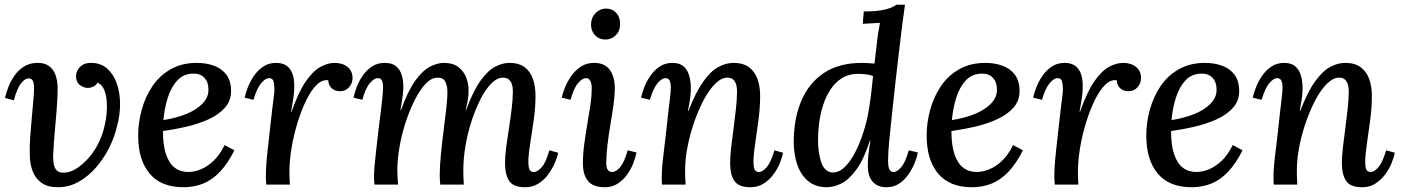

<svg xmlns="http://www.w3.org/2000/svg" viewBox="-20 -775 5885 806"><path d="M362 -511Q403 -511 430 -487Q457 -463 470.5 -424Q484 -385 484 -338Q484 -291 471 -244Q461 -200 438.5 -155Q416 -110 383.5 -72.5Q351 -35 310.5 -12Q270 11 223 11Q181 11 155 -7Q129 -25 117 -56.5Q105 -88 105 -126Q104 -163 107 -203Q110 -243 113.5 -282Q117 -321 120 -354Q123 -387 123 -407Q123 -425 118 -435.5Q113 -446 99 -446Q85 -446 68.5 -425.5Q52 -405 38 -354L1 -364Q5 -383 14.5 -408Q24 -433 40 -456.5Q56 -480 79.5 -495Q103 -510 134 -511Q165 -512 184 -499Q203 -486 212 -463Q221 -440 222 -409Q222 -378 219.5 -338.5Q217 -299 213 -258Q209 -217 206.5 -181Q204 -145 203 -120Q203 -106 205 -89.5Q207 -73 216.5 -61.5Q226 -50 247 -50Q273 -50 300 -67Q327 -84 352 -112Q377 -140 395 -177.5Q413 -215 421 -256Q425 -273 427.5 -298.5Q430 -324 428 -350.5Q426 -377 417 -398.5Q408 -420 390 -428Q383 -417 372 -411.5Q361 -406 348 -406Q332 -406 316 -417.5Q300 -429 299 -454Q299 -466 305 -479Q311 -492 325 -501.5Q339 -511 362 -511Z M806 -511Q845 -511 877.5 -499.5Q910 -488 930 -462Q950 -436 950 -392Q950 -351 923 -321.5Q896 -292 853 -273Q810 -254 760 -242.5Q710 -231 664 -225Q664 -165 677 -127Q690 -89 713.5 -71Q737 -53 770 -53Q795 -53 822.5 -64Q850 -75 876 -99.5Q902 -124 923 -166L964 -144Q936 -88 903 -53.5Q870 -19 832 -4Q794 11 750 11Q656 11 608 -46.5Q560 -104 560 -206Q560 -260 575 -314.5Q590 -369 620 -413.5Q650 -458 697 -484.5Q744 -511 806 -511ZM793 -466Q751 -466 724.5 -437.5Q698 -409 684 -364Q670 -319 666 -271Q719 -279 762 -296.5Q805 -314 830.5 -340.5Q856 -367 855 -400Q855 -430 838.5 -448Q822 -466 793 -466Z M1098 0Q1097 -12 1096.5 -18.5Q1096 -25 1096 -33Q1096 -52 1097.5 -77.5Q1099 -103 1103 -140Q1107 -177 1113 -230Q1119 -286 1123 -318.5Q1127 -351 1129.5 -370Q1132 -389 1132 -399Q1132 -418 1128.5 -432.5Q1125 -447 1109 -447Q1095 -447 1077 -426.5Q1059 -406 1044 -356L1007 -365Q1011 -384 1020.5 -408.5Q1030 -433 1046 -456.5Q1062 -480 1085 -495.5Q1108 -511 1139 -511Q1179 -511 1198 -484Q1217 -457 1215 -405Q1215 -385 1211 -360Q1207 -335 1202 -306H1204Q1233 -389 1263.5 -433Q1294 -477 1325 -494Q1356 -511 1385 -511Q1418 -511 1439 -494Q1460 -477 1460 -447Q1460 -426 1445.5 -409Q1431 -392 1407 -392Q1387 -392 1373 -404Q1359 -416 1358 -438Q1333 -442 1309.5 -419Q1286 -396 1265.5 -354Q1245 -312 1229 -260Q1213 -208 1204 -154Q1195 -100 1195 -53Q1195 -38 1195.5 -25.5Q1196 -13 1197 0Z M2185 11Q2135 11 2117.5 -15.5Q2100 -42 2100 -91Q2100 -119 2105 -157Q2110 -195 2116.5 -236.5Q2123 -278 2128 -319Q2133 -360 2133 -394Q2133 -407 2129.5 -419.5Q2126 -432 2117 -440.5Q2108 -449 2091 -449Q2067 -449 2042.5 -424.5Q2018 -400 1997 -358.5Q1976 -317 1959.5 -266.5Q1943 -216 1934 -162.5Q1925 -109 1925 -61Q1925 -47 1925.5 -31Q1926 -15 1927 0H1828Q1827 -12 1826.5 -21.5Q1826 -31 1826 -40Q1826 -79 1831 -128.5Q1836 -178 1842.5 -229Q1849 -280 1854 -324.5Q1859 -369 1858 -397Q1857 -416 1849 -432.5Q1841 -449 1817 -449Q1792 -449 1768 -424.5Q1744 -400 1722.5 -358Q1701 -316 1684 -265Q1667 -214 1657.5 -160.5Q1648 -107 1648 -59Q1648 -45 1649 -29Q1650 -13 1651 0H1552Q1551 -12 1550.5 -18.5Q1550 -25 1550 -33Q1550 -51 1552 -75Q1554 -99 1558 -134.5Q1562 -170 1568 -222Q1574 -271 1578 -302Q1582 -333 1584 -353Q1586 -373 1587 -385Q1588 -397 1588 -408Q1588 -426 1583.5 -436.5Q1579 -447 1566 -447Q1551 -447 1533 -426.5Q1515 -406 1501 -356L1464 -365Q1468 -384 1477 -408.5Q1486 -433 1502 -456.5Q1518 -480 1541 -495.5Q1564 -511 1595 -511Q1625 -511 1642 -497.5Q1659 -484 1666.5 -459.5Q1674 -435 1673 -403Q1672 -378 1668 -355Q1664 -332 1661 -312H1663Q1692 -393 1723 -436Q1754 -479 1785 -495Q1816 -511 1843 -511Q1881 -511 1903.5 -494Q1926 -477 1936.5 -451Q1947 -425 1947 -397Q1947 -375 1944.5 -359Q1942 -343 1935 -314H1937Q1967 -395 1998 -437.5Q2029 -480 2059.5 -495.5Q2090 -511 2118 -511Q2159 -511 2183 -492.5Q2207 -474 2217.5 -443Q2228 -412 2228 -373Q2228 -324 2220.5 -271Q2213 -218 2205.5 -171Q2198 -124 2198 -93Q2198 -75 2202.5 -64Q2207 -53 2221 -53Q2236 -53 2254 -73Q2272 -93 2286 -144L2323 -134Q2320 -116 2309 -91Q2298 -66 2281.5 -43Q2265 -20 2240.5 -4.5Q2216 11 2185 11Z M2474 -511Q2519 -511 2540 -481.5Q2561 -452 2561 -403Q2561 -375 2555.5 -335.5Q2550 -296 2542.5 -252Q2535 -208 2530 -166Q2525 -124 2525 -90Q2525 -71 2531.5 -62Q2538 -53 2550 -53Q2566 -53 2583.5 -73.5Q2601 -94 2615 -144L2652 -135Q2648 -114 2638 -88.5Q2628 -63 2611.5 -40.5Q2595 -18 2572 -3.5Q2549 11 2519 11Q2470 11 2448.5 -15Q2427 -41 2427 -89Q2427 -128 2432.5 -169Q2438 -210 2445 -251Q2452 -292 2458 -331.5Q2464 -371 2464 -408Q2464 -422 2458.5 -434.5Q2453 -447 2440 -447Q2425 -447 2407 -426.5Q2389 -406 2375 -356L2338 -365Q2342 -384 2352 -408.5Q2362 -433 2378.5 -456.5Q2395 -480 2418.5 -495.5Q2442 -511 2474 -511ZM2524 -739Q2550 -739 2567 -720.5Q2584 -702 2583 -673Q2583 -645 2565 -627Q2547 -609 2521 -609Q2495 -609 2478 -627Q2461 -645 2461 -673Q2462 -702 2480.5 -720.5Q2499 -739 2524 -739Z M3130 11Q3081 11 3063 -15.5Q3045 -42 3045 -91Q3045 -119 3049.5 -157Q3054 -195 3059.5 -236.5Q3065 -278 3069.5 -319Q3074 -360 3074 -394Q3074 -407 3070.5 -419.5Q3067 -432 3058.5 -440.5Q3050 -449 3033 -449Q3009 -449 2983.5 -424.5Q2958 -400 2935.5 -358Q2913 -316 2895 -265Q2877 -214 2866.5 -160.5Q2856 -107 2856 -59Q2856 -45 2856.5 -29Q2857 -13 2858 0H2759Q2758 -12 2758 -18.5Q2758 -25 2758 -33Q2758 -52 2760 -76.5Q2762 -101 2766.5 -137Q2771 -173 2777 -226Q2782 -274 2785.5 -304.5Q2789 -335 2791.5 -354.5Q2794 -374 2795 -386Q2796 -398 2796 -408Q2796 -426 2791 -436.5Q2786 -447 2773 -447Q2759 -447 2741 -426.5Q2723 -406 2708 -356L2671 -365Q2675 -384 2684.5 -408.5Q2694 -433 2710 -456.5Q2726 -480 2749 -495.5Q2772 -511 2803 -511Q2833 -511 2850 -496Q2867 -481 2874 -455Q2881 -429 2880 -395Q2879 -370 2875 -349Q2871 -328 2868 -309H2870Q2901 -389 2932.5 -433Q2964 -477 2996 -494Q3028 -511 3059 -511Q3100 -511 3124.5 -492.5Q3149 -474 3160 -443Q3171 -412 3171 -373Q3171 -324 3164 -271Q3157 -218 3150 -171Q3143 -124 3143 -93Q3143 -75 3147.5 -64Q3152 -53 3166 -53Q3181 -53 3198.5 -73Q3216 -93 3231 -144L3267 -134Q3264 -116 3254 -91Q3244 -66 3227 -43Q3210 -20 3186 -4.5Q3162 11 3130 11Z M3451 11Q3404 11 3373 -14.5Q3342 -40 3327 -83.5Q3312 -127 3312 -179Q3312 -276 3343.5 -351Q3375 -426 3438.5 -468.5Q3502 -511 3598 -511Q3610 -511 3625 -510Q3640 -509 3651 -508Q3656 -547 3659.5 -580.5Q3663 -614 3667 -639.5Q3671 -665 3674 -679Q3657 -678 3637.5 -677Q3618 -676 3602 -675L3606 -727Q3651 -727 3677.5 -731.5Q3704 -736 3719 -742Q3734 -748 3742 -755H3779Q3770 -692 3760.5 -614Q3751 -536 3739 -430Q3732 -364 3725 -301Q3718 -238 3713 -185Q3708 -132 3708 -98Q3708 -80 3712.5 -66.5Q3717 -53 3731 -53Q3746 -53 3763.5 -73.5Q3781 -94 3795 -144L3833 -135Q3830 -116 3820 -91.5Q3810 -67 3794 -43.5Q3778 -20 3755 -4.5Q3732 11 3701 11Q3664 11 3643.5 -12Q3623 -35 3623 -79Q3623 -105 3626 -130Q3629 -155 3634 -185H3632Q3606 -105 3574.5 -62.5Q3543 -20 3511.5 -4.5Q3480 11 3451 11ZM3477 -51Q3507 -51 3535 -83Q3563 -115 3585.5 -168.5Q3608 -222 3622 -285Q3629 -320 3634.5 -362.5Q3640 -405 3645 -456Q3632 -461 3614.5 -463Q3597 -465 3582 -465Q3543 -465 3514.5 -447Q3486 -429 3466.5 -399.5Q3447 -370 3435.5 -334Q3424 -298 3419 -261Q3414 -224 3414 -191Q3414 -129 3429 -90Q3444 -51 3477 -51Z M4116 -511Q4155 -511 4187.5 -499.5Q4220 -488 4240 -462Q4260 -436 4260 -392Q4260 -351 4233 -321.5Q4206 -292 4163 -273Q4120 -254 4070 -242.5Q4020 -231 3974 -225Q3974 -165 3987 -127Q4000 -89 4023.5 -71Q4047 -53 4080 -53Q4105 -53 4132.5 -64Q4160 -75 4186 -99.5Q4212 -124 4233 -166L4274 -144Q4246 -88 4213 -53.5Q4180 -19 4142 -4Q4104 11 4060 11Q3966 11 3918 -46.5Q3870 -104 3870 -206Q3870 -260 3885 -314.5Q3900 -369 3930 -413.5Q3960 -458 4007 -484.5Q4054 -511 4116 -511ZM4103 -466Q4061 -466 4034.5 -437.5Q4008 -409 3994 -364Q3980 -319 3976 -271Q4029 -279 4072 -296.5Q4115 -314 4140.5 -340.5Q4166 -367 4165 -400Q4165 -430 4148.5 -448Q4132 -466 4103 -466Z M4408 0Q4407 -12 4406.5 -18.5Q4406 -25 4406 -33Q4406 -52 4407.5 -77.5Q4409 -103 4413 -140Q4417 -177 4423 -230Q4429 -286 4433 -318.5Q4437 -351 4439.5 -370Q4442 -389 4442 -399Q4442 -418 4438.5 -432.5Q4435 -447 4419 -447Q4405 -447 4387 -426.5Q4369 -406 4354 -356L4317 -365Q4321 -384 4330.5 -408.5Q4340 -433 4356 -456.5Q4372 -480 4395 -495.5Q4418 -511 4449 -511Q4489 -511 4508 -484Q4527 -457 4525 -405Q4525 -385 4521 -360Q4517 -335 4512 -306H4514Q4543 -389 4573.5 -433Q4604 -477 4635 -494Q4666 -511 4695 -511Q4728 -511 4749 -494Q4770 -477 4770 -447Q4770 -426 4755.5 -409Q4741 -392 4717 -392Q4697 -392 4683 -404Q4669 -416 4668 -438Q4643 -442 4619.5 -419Q4596 -396 4575.5 -354Q4555 -312 4539 -260Q4523 -208 4514 -154Q4505 -100 4505 -53Q4505 -38 4505.5 -25.5Q4506 -13 4507 0Z M5038 -511Q5077 -511 5109.5 -499.5Q5142 -488 5162 -462Q5182 -436 5182 -392Q5182 -351 5155 -321.5Q5128 -292 5085 -273Q5042 -254 4992 -242.5Q4942 -231 4896 -225Q4896 -165 4909 -127Q4922 -89 4945.5 -71Q4969 -53 5002 -53Q5027 -53 5054.5 -64Q5082 -75 5108 -99.5Q5134 -124 5155 -166L5196 -144Q5168 -88 5135 -53.5Q5102 -19 5064 -4Q5026 11 4982 11Q4888 11 4840 -46.5Q4792 -104 4792 -206Q4792 -260 4807 -314.5Q4822 -369 4852 -413.5Q4882 -458 4929 -484.5Q4976 -511 5038 -511ZM5025 -466Q4983 -466 4956.5 -437.5Q4930 -409 4916 -364Q4902 -319 4898 -271Q4951 -279 4994 -296.5Q5037 -314 5062.5 -340.5Q5088 -367 5087 -400Q5087 -430 5070.5 -448Q5054 -466 5025 -466Z M5698 11Q5649 11 5631 -15.5Q5613 -42 5613 -91Q5613 -119 5617.5 -157Q5622 -195 5627.5 -236.5Q5633 -278 5637.5 -319Q5642 -360 5642 -394Q5642 -407 5638.5 -419.5Q5635 -432 5626.5 -440.5Q5618 -449 5601 -449Q5577 -449 5551.5 -424.5Q5526 -400 5503.5 -358Q5481 -316 5463 -265Q5445 -214 5434.5 -160.5Q5424 -107 5424 -59Q5424 -45 5424.5 -29Q5425 -13 5426 0H5327Q5326 -12 5326 -18.5Q5326 -25 5326 -33Q5326 -52 5328 -76.5Q5330 -101 5334.5 -137Q5339 -173 5345 -226Q5350 -274 5353.5 -304.5Q5357 -335 5359.5 -354.5Q5362 -374 5363 -386Q5364 -398 5364 -408Q5364 -426 5359 -436.5Q5354 -447 5341 -447Q5327 -447 5309 -426.5Q5291 -406 5276 -356L5239 -365Q5243 -384 5252.5 -408.5Q5262 -433 5278 -456.5Q5294 -480 5317 -495.5Q5340 -511 5371 -511Q5401 -511 5418 -496Q5435 -481 5442 -455Q5449 -429 5448 -395Q5447 -370 5443 -349Q5439 -328 5436 -309H5438Q5469 -389 5500.5 -433Q5532 -477 5564 -494Q5596 -511 5627 -511Q5668 -511 5692.5 -492.5Q5717 -474 5728 -443Q5739 -412 5739 -373Q5739 -324 5732 -271Q5725 -218 5718 -171Q5711 -124 5711 -93Q5711 -75 5715.5 -64Q5720 -53 5734 -53Q5749 -53 5766.5 -73Q5784 -93 5799 -144L5835 -134Q5832 -116 5822 -91Q5812 -66 5795 -43Q5778 -20 5754 -4.5Q5730 11 5698 11Z"/></svg>

Font: Lora Medium
Style: Italic
Weight: 500
Italic angle: -3°
Designer: Olga Karpushina, Alexei Vanyashin (Cyrillic)
Foundry: Cyreal
Version: Version 3.004